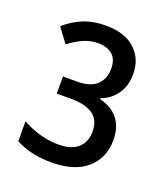

<svg xmlns="http://www.w3.org/2000/svg" viewBox="-92 -920 506 580"><g transform="rotate(20 161.0 -630.5)"><path d="M151 -853Q213 -853 246 -822.5Q279 -792 279 -743Q279 -704 260 -678Q241 -652 211 -641V-638Q249 -629 270 -603Q291 -577 291 -535Q291 -478 251.5 -443Q212 -408 137 -408Q106 -408 77.5 -414Q49 -420 22 -434V-498Q51 -482 80.5 -474Q110 -466 138 -466Q181 -466 202 -485.5Q223 -505 223 -538Q223 -575 198.5 -592Q174 -609 128 -609H82V-664H127Q170 -664 190.5 -683.5Q211 -703 211 -735Q211 -766 194 -780.5Q177 -795 149 -795Q124 -795 102 -785.5Q80 -776 56 -758L22 -804Q50 -828 81 -840.5Q112 -853 151 -853Z"/></g></svg>

Font: Noto Sans Display SemiCondensed
Style: Regular
Weight: 400
Width: 4
Version: Version 2.003